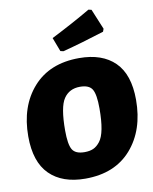

<svg xmlns="http://www.w3.org/2000/svg" viewBox="-99 -990 856 1075"><g transform="rotate(-10 329.0 -452.5)"><path d="M479 -917 496 -913 544 -797 538 -781Q409 -740 301 -712L284 -716L254 -795Q384 -861 479 -917ZM380 -659Q511 -659 582.5 -588.5Q654 -518 654 -374Q654 -202 560.5 -95Q467 12 299 12Q168 12 96 -59.5Q24 -131 24 -276Q24 -447 118 -553Q212 -659 380 -659ZM357 -500Q296 -500 264.5 -453Q233 -406 233 -273Q233 -194 250.5 -164.5Q268 -135 320 -135Q349 -135 369.5 -144Q390 -153 408 -176Q426 -199 435 -245.5Q444 -292 444 -362Q444 -441 426.5 -470.5Q409 -500 357 -500Z"/></g></svg>

Font: Alegreya Sans Black
Style: Italic
Weight: 900
Italic angle: -7°
Designer: Juan Pablo del Peral
Foundry: Huerta Tipografica
Version: Version 2.007